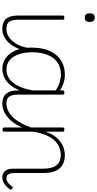

<svg xmlns="http://www.w3.org/2000/svg" viewBox="387 -1202 832 1646"><g transform="rotate(90 803.0 -379.0)"><path d="M231 17Q196 17 172.5 7.5Q149 -2 136.5 -20.5Q124 -39 118.5 -64.5Q113 -90 113 -123V-500Q113 -508 117.5 -511.5Q122 -515 130 -515Q140 -515 144.5 -511.5Q149 -508 149 -500V-123Q149 -70 165 -44Q181 -18 231 -18Q238 -18 241 -12.5Q244 -7 244 -0.5Q244 6 241 11.5Q238 17 231 17ZM130 -690Q111 -690 102.5 -701Q94 -712 94 -733Q94 -754 102.5 -764.5Q111 -775 130 -775Q149 -775 158.5 -764.5Q168 -754 168 -733Q169 -711 159.5 -700.5Q150 -690 130 -690Z M230 17Q221 17 216 11.5Q211 6 211 -0.5Q211 -7 216 -12.5Q221 -18 230 -18Q262 -18 290 -34.5Q318 -51 339.5 -79Q361 -107 374.5 -142.5Q388 -178 392 -215Q393 -225 399.5 -227.5Q406 -230 412 -226.5Q418 -223 418 -213Q415 -171 400.5 -130Q386 -89 361 -56Q336 -23 302.5 -3Q269 17 230 17Z M571 17Q518 17 476.5 -13Q435 -43 411.5 -99Q388 -155 388 -235Q388 -285 397.5 -328.5Q407 -372 426 -407Q445 -442 473 -467Q501 -492 538 -505.5Q575 -519 622 -519Q658 -519 691.5 -508Q725 -497 761 -474V-436Q722 -464 686.5 -474.5Q651 -485 618 -485Q583 -485 553 -474.5Q523 -464 500 -443.5Q477 -423 461 -393Q445 -363 436.5 -324.5Q428 -286 428 -238Q428 -177 444.5 -126.5Q461 -76 494.5 -47Q528 -18 579 -18Q615 -18 650 -39.5Q685 -61 712.5 -110Q740 -159 755 -242L775 -201Q755 -115 721 -67.5Q687 -20 648 -1.5Q609 17 571 17ZM868 17Q838 17 816.5 8Q795 -1 781.5 -18.5Q768 -36 761.5 -60.5Q755 -85 755 -117V-500Q755 -508 760 -511.5Q765 -515 774 -515Q784 -515 787.5 -511.5Q791 -508 791 -500V-118Q791 -69 807 -43.5Q823 -18 868 -18Q874 -18 878 -12.5Q882 -7 882 -0.5Q882 6 879 11.5Q876 17 868 17Z M865 17Q856 17 851 11.5Q846 6 846 -0.5Q846 -7 851 -12.5Q856 -18 865 -18Q900 -18 932 -34Q964 -50 990 -79Q1016 -108 1037.5 -148Q1059 -188 1075 -235Q1077 -244 1084.5 -244.5Q1092 -245 1097 -239Q1102 -233 1099 -223Q1085 -176 1063.5 -132.5Q1042 -89 1013 -56Q984 -23 947 -3Q910 17 865 17Z M1501 17Q1484 17 1470 11Q1456 5 1446 -6.5Q1436 -18 1431 -35.5Q1426 -53 1426 -77V-331Q1426 -381 1414 -415Q1402 -449 1376 -466.5Q1350 -484 1307 -484Q1277 -484 1246 -472.5Q1215 -461 1188 -434.5Q1161 -408 1140.5 -362Q1120 -316 1109 -247V0Q1109 8 1104.5 11.5Q1100 15 1090 15Q1081 15 1077 11.5Q1073 8 1073 0V-500Q1073 -508 1077 -511.5Q1081 -515 1090 -515Q1100 -515 1104.5 -511.5Q1109 -508 1109 -500V-354Q1126 -403 1150 -435Q1174 -467 1201.5 -485.5Q1229 -504 1257 -511.5Q1285 -519 1311 -519Q1355 -519 1389 -501.5Q1423 -484 1443 -444.5Q1463 -405 1463 -340V-91Q1463 -68 1467 -52Q1471 -36 1480.5 -27Q1490 -18 1507 -18Q1519 -18 1530 -22.5Q1541 -27 1553 -37.5Q1565 -48 1577 -65Q1581 -72 1586 -72.5Q1591 -73 1598 -68Q1603 -65 1605 -60Q1607 -55 1603 -49Q1591 -29 1574 -14Q1557 1 1538.5 9Q1520 17 1501 17Z"/></g></svg>

Font: Playwrite HR Lijeva Thin
Style: Regular
Weight: 250
Designer: Veronika Burian, José Scaglione
Foundry: TypeTogether
Version: Version 1.002